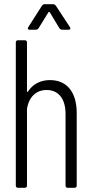

<svg xmlns="http://www.w3.org/2000/svg" viewBox="-20 -891 458 911"><path d="M216 -833 262 -757C265 -753 269 -750 274 -750H306C311 -750 314 -752 314 -756C314 -758 313 -760 312 -762L245 -864C242 -868 238 -871 233 -871H191C186 -871 182 -868 179 -864L114 -762C110 -755 112 -750 120 -750H151C156 -750 160 -753 163 -757L210 -833C211 -835 215 -835 216 -833ZM217 -511C175 -511 137 -494 113 -457C111 -454 108 -454 108 -458V-690C108 -696 104 -700 98 -700H65C59 -700 55 -696 55 -690V-10C55 -4 59 0 65 0H98C104 0 108 -4 108 -10V-373C116 -430 151 -464 201 -464C258 -464 291 -422 291 -350V-10C291 -4 295 0 301 0H334C340 0 344 -4 344 -10V-355C344 -453 298 -511 217 -511Z"/></svg>

Font: Barlow Condensed Light
Style: Regular
Weight: 300
Width: 3
Designer: Jeremy Tribby
Foundry: Tribby Type
Version: Version 1.422;hotconv 1.0.109;makeotfexe 2.5.65596